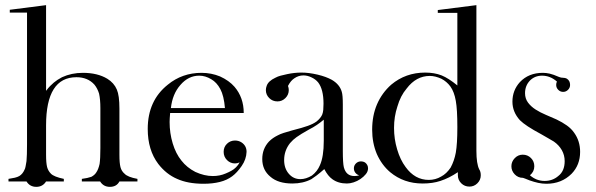

<svg xmlns="http://www.w3.org/2000/svg" viewBox="-20 -705 2314 746"><path d="M18 -656V-667L159 -685V-352Q167 -363 174.5 -370.5Q182 -378 189 -384Q202 -395 221 -405Q258 -422 302 -422Q359 -422 397 -399Q423 -383 434 -357Q444 -334 444 -283V-141V-104Q444 -87 445 -75.5Q446 -64 448 -56Q452 -40 464 -30Q476 -17 514 -10V0H444Q433 21 407 21Q382 21 369 0H298V-10Q321 -13 335 -18Q348 -25 354 -35Q362 -46 367 -68Q370 -89 370 -130V-285Q370 -318 365 -341Q359 -361 347 -376Q321 -405 277 -405Q159 -405 159 -218V-140V-104Q159 -87 160 -75.5Q161 -64 163 -56Q167 -41 178 -30Q190 -18 228 -10V0H159Q146 21 121 21Q96 21 83 0H13V-10Q27 -12 37.5 -14.5Q48 -17 55 -21Q68 -29 75 -45Q78 -50 79.5 -59Q81 -68 83 -79Q84 -90 84.5 -106.5Q85 -123 85 -144V-656Z M641 -266Q640 -254 639.5 -245Q639 -236 639 -231Q639 -188 651 -148Q663 -108 685 -81Q706 -54 739 -37Q774 -21 807 -21Q834 -21 857 -31Q869 -36 879 -41.5Q889 -47 897 -55Q906 -64 911 -74Q906 -72 902 -71Q898 -70 893 -70Q875 -70 862 -83Q849 -96 849 -115Q849 -134 862 -146.5Q875 -159 893 -159Q907 -159 918 -152Q938 -139 938 -115Q937 -86 919 -60Q901 -34 882 -20Q862 -5 834 2Q806 9 771 9Q710 9 668 -10Q626 -28 595 -68Q554 -122 554 -204Q554 -314 632 -376Q688 -422 763 -422Q801 -422 835 -408Q870 -392 891 -368Q927 -326 927 -266ZM854 -285Q852 -309 847.5 -327.5Q843 -346 836 -359Q822 -385 801 -397Q778 -411 754 -411Q712 -411 681 -375Q650 -340 644 -285Z M1238 -240Q1225 -229 1211 -219.5Q1197 -210 1181 -202Q1147 -183 1132 -172Q1125 -167 1119 -161.5Q1113 -156 1107 -149Q1084 -120 1084 -83Q1084 -51 1102 -30Q1120 -9 1147 -9Q1169 -9 1192 -23Q1213 -39 1223 -63Q1238 -96 1238 -158ZM1099 -371Q1102 -363 1102 -355Q1102 -337 1089 -324Q1076 -311 1058 -311Q1039 -311 1026 -324Q1013 -337 1013 -355Q1013 -363 1016 -371Q1022 -390 1050 -403Q1059 -408 1070.5 -411Q1082 -414 1096 -417Q1124 -423 1151 -423Q1180 -423 1214 -415Q1231 -411 1244.5 -406Q1258 -401 1269 -395Q1300 -377 1308 -348Q1312 -335 1312 -299V-118Q1312 -95 1313 -79Q1314 -63 1316 -55Q1325 -21 1357 -21Q1368 -21 1376 -24Q1367 -26 1361 -33.5Q1355 -41 1355 -51Q1355 -62 1363 -70Q1371 -78 1383 -78Q1391 -78 1398 -74Q1410 -65 1410 -51Q1410 -39 1401.5 -28.5Q1393 -18 1380.5 -9.5Q1368 -1 1354 3.5Q1340 8 1328 8Q1294 8 1271 -9Q1254 -21 1240 -48Q1223 -33 1210.5 -23.5Q1198 -14 1190 -9Q1158 8 1116 8Q1061 8 1031 -18Q999 -44 999 -87Q999 -127 1025 -155Q1033 -163 1041 -168.5Q1049 -174 1059 -179Q1068 -184 1082 -188.5Q1096 -193 1114 -198Q1157 -209 1176 -216Q1187 -220 1195 -224Q1203 -228 1210 -233Q1226 -246 1232 -260Q1235 -268 1236 -278Q1237 -288 1237 -302Q1237 -358 1216 -385Q1206 -397 1191 -404Q1175 -412 1159 -412Q1140 -412 1124 -401Q1110 -392 1100 -373Z M1757 -211Q1757 -280 1751 -313Q1745 -348 1730 -369Q1716 -388 1695 -399Q1671 -410 1650 -410Q1597 -410 1560 -361Q1536 -333 1524 -291Q1511 -252 1511 -208Q1511 -165 1523 -125Q1535 -84 1556 -56Q1592 -6 1646 -6Q1672 -6 1694 -19Q1715 -30 1731 -54Q1745 -80 1751 -112Q1757 -146 1757 -211ZM1759 -36Q1725 -13 1691 -2Q1661 8 1622 8Q1549 8 1496 -36Q1463 -64 1444 -107Q1426 -150 1426 -201Q1426 -256 1445 -300Q1464 -344 1500 -376Q1556 -423 1632 -423Q1668 -423 1696 -412Q1723 -401 1757 -373V-655H1682H1681V-666L1831 -685V-119Q1831 -69 1842 -47Q1848 -38 1848 -24Q1848 -6 1835 7Q1822 20 1804 20Q1785 20 1772 7Q1759 -6 1759 -24Z M2183 -399Q2195 -391 2195 -375Q2195 -364 2187 -356Q2179 -348 2168 -348Q2157 -348 2149 -356Q2141 -364 2141 -375Q2141 -383 2144 -388Q2118 -411 2086 -411Q2058 -411 2039 -392Q2020 -372 2020 -343Q2020 -322 2031.5 -306.5Q2043 -291 2061 -279.5Q2079 -268 2100.5 -259Q2122 -250 2142 -241Q2165 -230 2182.5 -217.5Q2200 -205 2211 -189Q2234 -157 2234 -115Q2234 -64 2201 -30Q2162 9 2103 9Q2087 9 2071 5.5Q2055 2 2038 -4Q2027 -9 2020.5 -11Q2014 -13 2012 -14Q1993 -14 1980 -27.5Q1967 -41 1967 -59Q1967 -77 1980 -90.5Q1993 -104 2011 -104Q2030 -104 2043 -91Q2056 -78 2056 -59Q2056 -38 2039 -24Q2064 -2 2096 -2Q2127 -2 2149 -21Q2174 -40 2174 -79Q2174 -102 2163 -121.5Q2152 -141 2132 -155Q2124 -160 2111.5 -167Q2099 -174 2082 -184Q2022 -216 2000 -238Q1971 -270 1971 -310Q1971 -354 2000 -386Q2034 -422 2089 -422Q2102 -422 2115.5 -419Q2129 -416 2152 -406Q2157 -404 2160 -403.5Q2163 -403 2166 -403Q2176 -403 2183 -399Z"/></svg>

Font: Wachinanga
Style: Regular
Weight: 400
Designer: deFharo
Foundry: deFharo
Version: Wachinanga: Version 2.001 2013